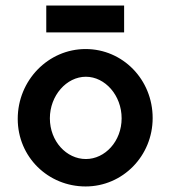

<svg xmlns="http://www.w3.org/2000/svg" viewBox="-20 -662 613 693"><path d="M147 -642V-545H428V-642ZM290 -385C359 -385 419 -318 419 -235C419 -152 359 -88 290 -88C220 -88 160 -152 160 -235C160 -317 220 -385 290 -385ZM531 -236C531 -375 423 -485 289 -485C154 -485 44 -372 44 -233C44 -95 154 11 289 11C423 11 531 -99 531 -236Z"/></svg>

Font: Mint Spirit
Style: Bold
Weight: 700
Designer: HARENDAL Hirwen
Foundry: Arkandis Digital Foundry.
Version: Version 1.004;FFEdit